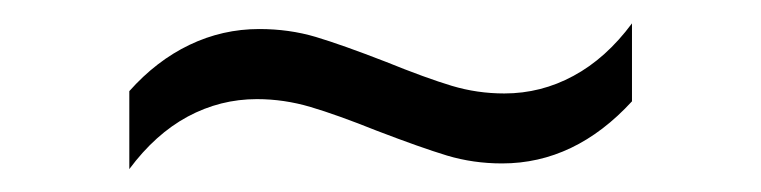

<svg xmlns="http://www.w3.org/2000/svg" viewBox="-20 -363 658 166"><path d="M204.1 -337.9Q230 -337.9 252.9 -331.1Q275.9 -324.2 313.5 -309.6Q348.6 -295.4 370.6 -288.8Q392.6 -282.2 416 -282.2Q447.8 -282.2 475.8 -297.4Q503.9 -312.5 526.4 -342.8V-275.4Q477.1 -221.7 414.1 -221.7Q389.2 -221.7 366.5 -228.5Q343.8 -235.4 305.7 -250Q271.5 -263.7 248.5 -270.5Q225.6 -277.3 202.1 -277.3Q170.4 -277.3 142.3 -262.2Q114.3 -247.1 91.8 -216.8V-284.2Q115.2 -310.5 143.8 -324.2Q172.4 -337.9 204.1 -337.9Z"/></svg>

Font: Pretendard Light
Style: Regular
Weight: 300
Designer: Base glyphs from Inter by Rasmus Andersson; Hangeul glyphs from Noto Sans CJK(Source Han Sans) by Jang Soo-young and Kan
Foundry: Kil Hyung-jin
Version: Version 1.309